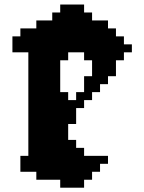

<svg xmlns="http://www.w3.org/2000/svg" viewBox="-20 -806 647 861"><path d="M71.4 -107.1V-35.7H142.9V0H250V35.7H357.1V0H392.9V-35.7H428.6V-71.4H464.3V-107.1H357.1V-142.9H321.4V-178.6H285.7V-250H321.4V-321.4H357.1V-357.1H392.9V-392.9H428.6V-428.6H464.3V-464.3H500V-535.7H535.7V-571.4H571.4V-607.1H535.7V-642.9H500V-678.6H464.3V-714.3H392.9V-750H357.1V-785.7H250V-750H214.3V-714.3H142.9V-678.6H71.4V-642.9H35.7V-571.4H107.1V-107.1ZM285.7 -357.1V-392.9H250V-535.7H285.7V-571.4H357.1V-535.7H392.9V-464.3H357.1V-392.9H321.4V-357.1Z"/></svg>

Font: Gossip High Pixel
Style: Regular
Weight: 500
Width: 7
Designer: Deborah Khodanovich
Version: Version 1.001;Glyphs 3.3.1 (3343)